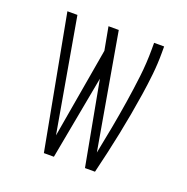

<svg xmlns="http://www.w3.org/2000/svg" viewBox="-101 -625 702 720"><g transform="rotate(20 250.0 -265.0)"><path d="M148 0 49 -530H89L168 -78L230 -438L213 -530H254L334 -70Q345 -124 355 -178Q365 -232 373.5 -286Q382 -340 388.5 -394.5Q395 -449 395 -504V-530H435V-504Q435 -461 430.5 -418.5Q426 -376 419.5 -334Q413 -292 405.5 -250Q398 -208 389.5 -166.5Q381 -125 371.5 -83Q362 -41 352 0H312L250 -334L188 0Z"/></g></svg>

Font: Iosevka Slab Extralight
Style: Regular
Weight: 200
Monospace: yes
Designer: Belleve Invis
Foundry: Belleve Invis
Version: Version 11.1.1; ttfautohint (v1.8.3)